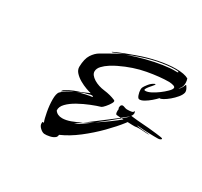

<svg xmlns="http://www.w3.org/2000/svg" viewBox="-124 -739 952 906"><g transform="rotate(30 351.5 -286.5)"><path d="M210 2Q199 1 186.5 -10.5Q174 -22 174 -34Q174 -46 178 -43Q182 -40 182 -44Q176 -58 169.5 -93Q163 -128 163 -159Q163 -189 172 -201Q186 -215 201.5 -224.5Q217 -234 233 -241Q219 -237 204.5 -228.5Q190 -220 178 -211L177 -210Q176 -210 179.5 -215Q183 -220 186 -222Q208 -236 228.5 -244Q249 -252 264 -256Q273 -261 283.5 -265Q294 -269 304 -274Q294 -276 276 -282.5Q258 -289 239.5 -299.5Q221 -310 208 -324Q195 -338 195 -355Q196 -399 211 -422Q226 -445 246 -456.5Q266 -468 280 -476Q297 -486 314.5 -495.5Q332 -505 351 -514L300 -493Q296 -491 293.5 -491.5Q291 -492 295 -494Q318 -505 348 -516.5Q378 -528 401 -536Q450 -554 502 -564.5Q554 -575 596 -575Q642 -575 664 -562Q668 -551 668 -539Q668 -523 662 -513.5Q656 -504 652 -499Q655 -501 659 -506Q663 -511 666 -516Q669 -521 670 -524.5Q671 -528 673 -532Q675 -535 682.5 -521.5Q690 -508 688 -498Q685 -485 672.5 -470Q660 -455 644.5 -442Q629 -429 615.5 -421.5Q602 -414 597 -416Q588 -406 573 -393Q558 -380 542.5 -371Q527 -362 516 -363Q509 -364 504 -378.5Q499 -393 499 -406Q499 -416 502 -420Q504 -425 516 -440.5Q528 -456 544 -463Q545 -463 546 -463.5Q547 -464 547 -464Q548 -464 548 -463Q548 -459 537 -447Q534 -444 527 -435.5Q520 -427 516.5 -419.5Q513 -412 521 -412Q534 -412 551.5 -421Q569 -430 586.5 -443Q604 -456 616 -468Q632 -483 632 -492Q632 -503 598 -505Q549 -505 482.5 -493Q416 -481 348 -448Q333 -441 314 -429Q295 -417 281.5 -402.5Q268 -388 268 -372Q268 -353 295 -336Q320 -321 353.5 -317Q387 -313 415 -301Q423 -298 415.5 -284.5Q408 -271 396.5 -258Q385 -245 380 -243Q359 -237 329 -225Q299 -213 270 -197Q241 -181 222.5 -162Q204 -143 206 -123Q219 -104 246 -104Q266 -104 291 -113Q316 -122 342 -136L338 -133Q329 -127 318 -118Q307 -109 309 -110Q320 -115 344 -131Q368 -147 384 -160L390 -164Q378 -157 366 -149.5Q354 -142 342 -136Q350 -142 361.5 -150Q373 -158 387 -169Q392 -173 408.5 -185.5Q425 -198 446 -214Q467 -230 485 -244L461 -246Q455 -248 455 -263Q455 -266 455 -269Q455 -272 456 -275Q453 -278 453 -280Q453 -291 456.5 -295Q460 -299 464 -299Q469 -299 475 -296.5Q481 -294 488 -293H495Q504 -293 513 -294.5Q522 -296 523 -299Q525 -304 527 -304Q528 -304 530 -296Q530 -285 523 -277Q541 -275 559 -273Q577 -271 585 -271Q601 -270 623.5 -268Q646 -266 666 -263.5Q686 -261 692 -260Q703 -259 703 -255Q703 -252 697.5 -249.5Q692 -247 686 -247Q685 -247 664.5 -247Q644 -247 628 -248Q620 -248 606 -249Q592 -250 581 -251Q570 -252 570 -251Q575 -249 588.5 -247.5Q602 -246 617.5 -245Q633 -244 642 -242Q632 -241 616 -242.5Q600 -244 584 -244Q579 -244 573.5 -243.5Q568 -243 563 -242Q559 -242 548 -242Q537 -242 523 -243L518 -236Q491 -201 451 -160.5Q411 -120 365 -84.5Q319 -49 273 -29Q273 -27 271.5 -22Q270 -17 268 -15Q258 -5 239.5 -1Q221 3 210 2ZM358 -514Q402 -530 447.5 -541.5Q493 -553 533.5 -559Q574 -565 599 -564Q612 -563 612.5 -566Q613 -569 606 -570Q574 -572 523.5 -564Q473 -556 415 -536Q402 -532 386.5 -526Q371 -520 358 -514ZM390 -164Q422 -185 451.5 -206.5Q481 -228 500 -244H490Q515 -265 521 -273L485 -244H490Q470 -227 442.5 -205Q415 -183 390 -164ZM244 -245Q264 -252 285.5 -256.5Q307 -261 317 -262Q321 -262 321 -264Q321 -268 314 -268Q307 -268 299 -265Q291 -262 277 -259Q270 -255 261 -252Q252 -249 244 -245Z"/></g></svg>

Font: Smooch
Style: Regular
Weight: 400
Designer: Robert E. Leuschke
Foundry: Robert E. Leuschke
Version: Version 1.010; ttfautohint (v1.8.3)